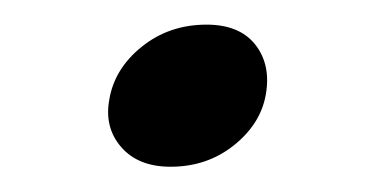

<svg xmlns="http://www.w3.org/2000/svg" viewBox="-20 -320 296 152"><path d="M115 -188Q89.5 -188 76 -203.5Q62.5 -219 66.5 -241Q70.5 -265.5 92.2 -283Q114 -300.5 143.5 -300.5Q169.5 -300.5 182 -284.8Q194.5 -269 190.5 -245.5Q186.5 -222 165.2 -205Q144 -188 115 -188Z"/></svg>

Font: Fraunces 9pt SuperSoft Light
Style: Italic
Weight: 300
Italic angle: -16°
Version: Version 1.000;[b76b70a41]